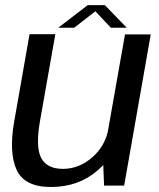

<svg xmlns="http://www.w3.org/2000/svg" viewBox="-20 -727 624 752"><path d="M387.6 0H466.3L570.5 -592.4H469.6L383.5 -105.1ZM196.7 -593H95.7L35.6 -251Q14.3 -130.1 44.8 -62.4Q75.3 5.4 179.4 5.4Q287.6 5.4 362 -59.3Q436.5 -124.1 449.2 -196.3L405.5 -226.3Q393.4 -156.1 341.4 -110.8Q289.5 -65.6 226.3 -65.6Q163.8 -65.6 141.2 -108.6Q118.6 -151.6 137 -254.9ZM208 -618.3H270.4L353.6 -682.8L414.2 -618.3H476.4L390.6 -707H323.8Z"/></svg>

Font: Anybody Thin
Style: Italic
Weight: 100
Italic angle: -10°
Designer: Tyler Finck
Foundry: Etcetera Type Company
Version: Version 1.114;gftools[0.9.25]